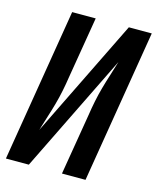

<svg xmlns="http://www.w3.org/2000/svg" viewBox="-111 -812 728 890"><g transform="rotate(15 253.0 -367.5)"><path d="M3 0 124 -735H237L188 -441Q183 -407 176 -372.5Q169 -338 159.5 -304Q150 -270 139 -236Q128 -202 118 -168L396 -735H506L385 0H272L321 -294Q326 -328 333 -362.5Q340 -397 349.5 -431Q359 -465 370 -499Q381 -533 391 -567L113 0Z"/></g></svg>

Font: Iosevka SS04 Oblique
Style: Bold
Weight: 700
Italic angle: -9°
Monospace: yes
Designer: Belleve Invis
Foundry: Belleve Invis
Version: Version 19.0.0; ttfautohint (v1.8.4)